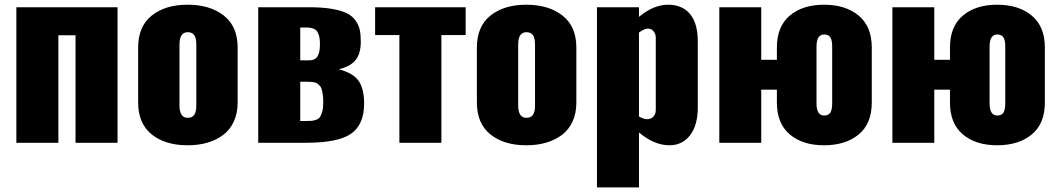

<svg xmlns="http://www.w3.org/2000/svg" viewBox="-20 -609 4515 819"><path d="M49.8 0V-578.1H481.4V0H302.2V-458.5H229V0Z M780.3 10.7Q685.1 10.7 627.2 -35.6Q569.3 -82 569.3 -171.9V-406.2Q569.3 -496.1 627.2 -542.5Q685.1 -588.9 780.3 -588.9Q876 -588.9 934.8 -542.5Q993.7 -496.1 993.7 -406.2V-171.9Q993.7 -126 977.5 -90.8Q961.4 -55.7 932.4 -33.7Q903.3 -11.7 865 -0.5Q826.7 10.7 780.3 10.7ZM780.8 -106.4Q799.3 -106.4 808.3 -118.9Q817.4 -131.3 817.4 -159.2V-418.9Q817.4 -446.8 808.3 -459.2Q799.3 -471.7 780.8 -471.7Q745.6 -471.7 745.6 -418.9V-159.2Q745.6 -106.4 780.8 -106.4Z M1260.7 -351.6H1297.4Q1324.2 -351.6 1334.5 -368.7Q1344.7 -385.7 1344.7 -418.5Q1344.7 -436 1343 -447Q1341.3 -458 1335.9 -469.5Q1330.6 -481 1318.1 -486.3Q1305.7 -491.7 1286.1 -491.7H1260.7ZM1260.7 -92.8H1283.7Q1300.3 -92.8 1308.6 -93.5Q1316.9 -94.2 1328.4 -98.1Q1339.8 -102.1 1345.2 -110.1Q1350.6 -118.2 1354.7 -133.8Q1358.9 -149.4 1358.9 -172.4Q1358.9 -190.9 1356.9 -204.8Q1355 -218.8 1352.3 -228.3Q1349.6 -237.8 1343.5 -243.9Q1337.4 -250 1332.8 -253.4Q1328.1 -256.8 1318.4 -258.3Q1308.6 -259.8 1302.5 -260Q1296.4 -260.3 1283.7 -260.3H1260.7ZM1081.5 0V-578.1H1298.8Q1355 -578.1 1395 -571.3Q1435.1 -564.5 1459 -552.7Q1482.9 -541 1496.6 -521.5Q1510.3 -502 1514.6 -481.7Q1519 -461.4 1519 -432.1Q1519 -402.8 1512 -381.3Q1504.9 -359.9 1491.2 -346.7Q1477.5 -333.5 1462.2 -326.2Q1446.8 -318.8 1425.3 -313.5Q1487.8 -296.9 1510.5 -262.9Q1533.2 -229 1533.2 -167.5Q1533.2 -77.6 1477.8 -38.8Q1422.4 0 1286.6 0Z M1683.6 0V-459.5H1580.1V-578.1H1966.3V-459.5H1862.8V0Z M2225.1 10.7Q2129.9 10.7 2072 -35.6Q2014.2 -82 2014.2 -171.9V-406.2Q2014.2 -496.1 2072 -542.5Q2129.9 -588.9 2225.1 -588.9Q2320.8 -588.9 2379.6 -542.5Q2438.5 -496.1 2438.5 -406.2V-171.9Q2438.5 -126 2422.4 -90.8Q2406.2 -55.7 2377.2 -33.7Q2348.1 -11.7 2309.8 -0.5Q2271.5 10.7 2225.1 10.7ZM2225.6 -106.4Q2244.1 -106.4 2253.2 -118.9Q2262.2 -131.3 2262.2 -159.2V-418.9Q2262.2 -446.8 2253.2 -459.2Q2244.1 -471.7 2225.6 -471.7Q2190.4 -471.7 2190.4 -418.9V-159.2Q2190.4 -106.4 2225.6 -106.4Z M2739.3 -100.6Q2756.3 -100.1 2766.8 -111.3Q2777.3 -122.6 2777.3 -139.6V-448.2Q2777.3 -465.3 2766.6 -477.1Q2755.9 -488.8 2739.3 -486.8Q2726.6 -484.9 2705.6 -470.2V-112.3Q2725.6 -100.6 2739.3 -100.6ZM2526.4 190.4V-578.1H2705.6V-537.1Q2767.6 -588.9 2830.1 -588.9Q2833 -588.9 2835.9 -588.9Q2894.5 -586.4 2925.5 -546.6Q2956.5 -506.8 2956.5 -432.1V-151.4Q2956.5 -74.7 2923.6 -32Q2890.6 10.7 2835.4 10.7Q2771 10.7 2705.6 -43.9V190.4Z M3495.6 -116.2Q3513.7 -116.2 3521.7 -128.2Q3529.8 -140.1 3529.8 -168.5V-409.7Q3529.8 -438 3521.7 -450Q3513.7 -461.9 3495.6 -461.9Q3462.9 -461.9 3462.9 -409.7V-168.5Q3462.9 -116.2 3495.6 -116.2ZM3495.1 10.7Q3403.8 10.7 3348.9 -35.6Q3293.9 -82 3293.9 -171.9V-226.6H3227.1V0H3048.3V-578.1H3227.1V-354H3293.9V-406.2Q3293.9 -496.1 3348.9 -542.5Q3403.8 -588.9 3495.1 -588.9Q3586.9 -588.9 3642.8 -542.5Q3698.7 -496.1 3698.7 -406.2V-171.9Q3698.7 -81.5 3642.8 -35.4Q3586.9 10.7 3495.1 10.7Z M4233.9 -116.2Q4252 -116.2 4260 -128.2Q4268.1 -140.1 4268.1 -168.5V-409.7Q4268.1 -438 4260 -450Q4252 -461.9 4233.9 -461.9Q4201.2 -461.9 4201.2 -409.7V-168.5Q4201.2 -116.2 4233.9 -116.2ZM4233.4 10.7Q4142.1 10.7 4087.2 -35.6Q4032.2 -82 4032.2 -171.9V-226.6H3965.3V0H3786.6V-578.1H3965.3V-354H4032.2V-406.2Q4032.2 -496.1 4087.2 -542.5Q4142.1 -588.9 4233.4 -588.9Q4325.2 -588.9 4381.1 -542.5Q4437 -496.1 4437 -406.2V-171.9Q4437 -81.5 4381.1 -35.4Q4325.2 10.7 4233.4 10.7Z"/></svg>

Font: Oswald
Style: Heavy
Weight: 800
Designer: Vernon Adams
Foundry: Vernon Adams
Version: 3.0; ttfautohint (v0.95) -l 8 -r 50 -G 200 -x 0 -w "G" -W -c